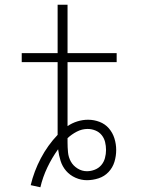

<svg xmlns="http://www.w3.org/2000/svg" viewBox="-20 -755 640 813"><path d="M151 38 110 29Q124 -30 153 -85Q182 -140 224 -184Q224 -186 224 -188.5Q224 -191 224 -193Q224 -194 224 -194.5Q224 -195 224 -196V-199Q224 -200 224 -200.5Q224 -201 224 -201V-492H72V-530H224V-735H266V-530H474V-492H266V-221Q285 -234 307.5 -241Q330 -248 353 -248Q378 -248 401.5 -239Q425 -230 441 -211.5Q457 -193 464.5 -169Q472 -145 472 -120Q472 -94 464.5 -69.5Q457 -45 439.5 -26.5Q422 -8 397.5 0Q373 8 348 8Q323 8 299.5 -2.5Q276 -13 260 -31.5Q244 -50 236.5 -74Q229 -98 226 -123Q200 -87 180.5 -46Q161 -5 151 38ZM348 -30Q365 -30 381.5 -36.5Q398 -43 409 -56Q420 -69 424.5 -86Q429 -103 429 -120Q429 -137 425 -153.5Q421 -170 410.5 -183Q400 -196 384 -202.5Q368 -209 351 -209Q327 -209 305 -197.5Q283 -186 266 -170Q266 -169 266 -169Q266 -169 266 -168V-167Q266 -163 266 -159.5Q266 -156 266 -152Q266 -131 268 -110Q270 -89 280 -71Q290 -53 308.5 -41.5Q327 -30 348 -30Z"/></svg>

Font: Iosevka Curly Slab XLtEx
Style: Regular
Weight: 200
Width: 7
Monospace: yes
Designer: Belleve Invis
Foundry: Belleve Invis
Version: Version 11.1.0; ttfautohint (v1.8.3)